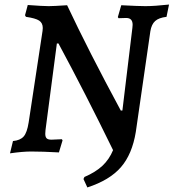

<svg xmlns="http://www.w3.org/2000/svg" viewBox="-20 -666 763 844"><path d="M275 -643Q369 -443 511 -180H518L562 -544Q563 -549 563 -557Q563 -587 535 -587L501 -586L498 -591L513 -643Q590 -639 619 -639Q659 -639 723 -646L712 -592Q678 -588 662 -573.5Q646 -559 641 -529L577 -86Q561 12 511.5 69Q462 126 364 158L347 121L351 112Q400 91 430 63Q460 35 477 -6Q355 -256 237 -475H230L180 -94Q179 -88 179 -78Q179 -64 185 -58Q191 -52 206 -52L252 -54L255 -49L239 4Q166 0 117 0Q80 0 24 8L37 -46Q69 -49 84 -66Q99 -83 106 -128L167 -530Q168 -535 168 -543Q168 -565 152 -575.5Q136 -586 94 -592L90 -599L102 -644Q168 -639 194 -639Q215 -639 275 -643Z"/></svg>

Font: Alegreya Medium
Style: Italic
Weight: 500
Italic angle: -7°
Designer: Juan Pablo del Peral
Foundry: Huerta Tipografica
Version: Version 2.008; ttfautohint (v1.8)